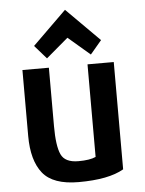

<svg xmlns="http://www.w3.org/2000/svg" viewBox="-56 -848 690 911"><g transform="rotate(-5 288.5 -393.0)"><path d="M497 -25Q425 17 282 17Q160 17 111 -44Q62 -105 62 -222V-536H188V-257Q188 -164 206.5 -123Q225 -82 289 -82Q344 -82 372 -95V-536H497ZM288 -670 183 -581 127 -645 288 -803 446 -645 392 -581Z"/></g></svg>

Font: Repo
Style: DemiBold
Weight: 600
Designer: Stefan Peev
Foundry: Context Ltd
Version: Version 001.000